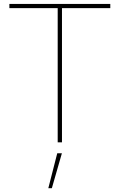

<svg xmlns="http://www.w3.org/2000/svg" viewBox="-20 -748 629 1009"><path d="M29.3 -727.5H559.6V-705.1H305.7V0H283.2V-705.1H29.3ZM280.8 57.6H305.2L252.4 241.2H233.9Z"/></svg>

Font: Intratopia Thin
Style: Regular
Weight: 100
Designer: Rasmus Andersson
Foundry: rsms
Version: Version 3.000;Glyphs 3.2.3 (3260)